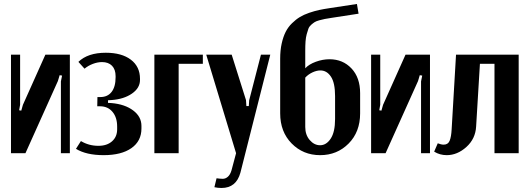

<svg xmlns="http://www.w3.org/2000/svg" viewBox="-20 -770 2657 965"><path d="M208 -495.1H331.1V0H286.1V-360.8L292 -390.1L279.8 -392.1L271 -362.8L107.9 0H35.2V-495.1H81.1V-244.1L76.2 -215.8L86.9 -213.9L95.2 -243.2Z M501 9.8Q413.6 9.8 361.8 -22L386.7 -61Q426.3 -37.1 474.6 -37.1Q517.6 -37.1 543.2 -59.8Q568.8 -82.5 568.8 -120.1V-133.8Q568.8 -179.7 545.7 -207.5Q522.5 -235.4 483.9 -235.8H468.8L469.7 -282.2H483.9Q521 -282.2 541 -308.1Q561 -334 561 -381.8V-387.2Q561 -420.9 543 -439.5Q524.9 -458 492.7 -458Q470.7 -458 446.8 -449Q422.9 -439.9 404.8 -424.8L374 -459Q421.4 -504.9 511.7 -504.9Q591.8 -504.9 637.7 -470Q683.6 -435.1 683.6 -374V-368.2Q683.6 -327.6 643.1 -299.6Q602.5 -271.5 540 -267.1L522.9 -266.1V-252.9L540 -252Q607.9 -246.1 649.4 -214.8Q690.9 -183.6 690.9 -137.2V-124Q690.9 -61 640.6 -25.6Q590.3 9.8 501 9.8Z M755.9 0V-495.1H999.5V-449.2H877.9V0Z M1016.6 -495.1H1144.5L1216.3 -267.1L1218.3 -236.8H1230.5L1232.4 -266.1L1291.5 -495.1H1338.4L1188.5 97.2Q1167.5 174.8 1093.3 174.8Q1075.2 174.8 1057.6 170.9L1068.4 126Q1085 128.4 1099.1 128.7Q1113.3 128.9 1125.2 118.4Q1137.2 107.9 1143.6 85.9L1166.5 0Z M1388.2 -200.2V-475.1Q1388.2 -517.1 1395.8 -551.3Q1403.3 -585.4 1415.8 -609.9Q1428.2 -634.3 1447.8 -653.3Q1467.3 -672.4 1487.1 -684.3Q1506.8 -696.3 1533.9 -705.6Q1561 -714.8 1583.7 -719.7Q1606.4 -724.6 1636.2 -729L1773.9 -750L1782.2 -701.2L1646 -680.2Q1624 -676.8 1612.3 -674.6Q1600.6 -672.4 1584.7 -668Q1568.8 -663.6 1561.3 -658.7Q1553.7 -653.8 1543.9 -645.3Q1534.2 -636.7 1530 -625.5Q1525.9 -614.3 1521.5 -598.1Q1517.1 -582 1515.6 -561.5Q1514.2 -541 1514.2 -514.2V-426.8Q1532.7 -446.8 1567.1 -459.5Q1601.6 -472.2 1636.2 -472.2Q1703.1 -472.2 1746.6 -426Q1790 -379.9 1790 -301.8V-200.2Q1790 -106.9 1732.2 -48.6Q1674.3 9.8 1588.9 9.8Q1503.9 9.8 1446 -48.8Q1388.2 -107.4 1388.2 -200.2ZM1514.2 -379.9V-131.8Q1514.2 -92.3 1536.6 -66.2Q1559.1 -40 1588.9 -40Q1620.1 -40 1642.1 -73.2Q1664.1 -106.4 1664.1 -171.9V-287.1Q1664.1 -353.5 1643.3 -384.8Q1622.6 -416 1590.3 -416Q1571.3 -416 1550 -406Q1528.8 -396 1514.2 -379.9Z M2018.1 -495.1H2141.1V0H2096.2V-360.8L2102.1 -390.1L2089.8 -392.1L2081.1 -362.8L1918 0H1845.2V-495.1H1891.1V-244.1L1886.2 -215.8L1897 -213.9L1905.3 -243.2Z M2162.1 -7.8 2180.2 -49.8Q2197.3 -43 2210 -43Q2231.9 -43 2240 -62.7Q2248 -82.5 2250 -120.1L2272 -495.1H2586.9V0H2465.3V-449.2H2392.1L2373 -133.8Q2369.6 -72.3 2324 -31.2Q2278.3 9.8 2225.1 9.8Q2190.9 9.8 2162.1 -7.8Z"/></svg>

Font: Moniqa Black Paragraph
Style: Regular
Weight: 900
Designer: Rajesh Rajput
Foundry: Rajesh Rajput
Version: Version 1.000